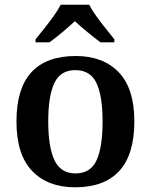

<svg xmlns="http://www.w3.org/2000/svg" viewBox="-20 -786 641 816"><path d="M299 10Q183 10 116.5 -59.5Q50 -129 50 -270Q50 -410 113.5 -479Q177 -548 302 -548Q418 -548 484.5 -479Q551 -410 551 -270Q551 -129 487 -59.5Q423 10 299 10ZM301 -49Q365 -49 390.5 -105Q416 -161 416 -270Q416 -378 390 -433Q364 -488 300 -488Q237 -488 211 -433Q185 -378 185 -270Q185 -161 211.5 -105Q238 -49 301 -49ZM131 -619Q147 -638 167.5 -664Q188 -690 207.5 -717Q227 -744 238 -766H359Q370 -744 389.5 -717Q409 -690 430 -664Q451 -638 466 -619V-606H407Q384 -623 352.5 -649Q321 -675 298 -696Q276 -675 245 -649Q214 -623 190 -606H131Z"/></svg>

Font: Noto Serif Tibetan SemiBold
Style: Regular
Weight: 600
Designer: Monotype Design Team
Foundry: Monotype Imaging Inc.
Version: Version 2.103; ttfautohint (v1.8.4.7-5d5b)